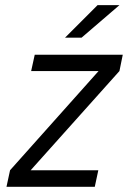

<svg xmlns="http://www.w3.org/2000/svg" viewBox="-20 -717 496 737"><path d="M438.5 -444.3 97.7 -63.5H357.4L343.8 0H4.9L18.6 -63.5L358.4 -444.3H99.6L113.3 -506.8H451.2ZM354.5 -697.3H438.5L293 -572.3H229.5Z"/></svg>

Font: Dinish
Style: Italic
Weight: 400
Italic angle: -12°
Designer: Bert Driehuis
Foundry: Playbeing
Version: Version 3.002; git-62d0f29-release